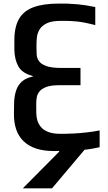

<svg xmlns="http://www.w3.org/2000/svg" viewBox="-20 -859 593 1056"><path d="M266 177H105.3L305.3 -24.7V-29Q299.3 -28.7 294.5 -28.5Q289.7 -28.3 284.3 -28.3Q281.3 -28.3 278.8 -28.3Q276.3 -28.3 273.3 -28.3Q164.7 -29 109.8 -82.2Q55 -135.3 56.7 -235.7L57.7 -298.3Q59.3 -333.7 69.2 -362.7Q79 -391.7 101.3 -411.2Q123.7 -430.7 160.3 -438V-441Q102.3 -456 81.3 -493.3Q60.3 -530.7 59 -584.7V-636.7Q59 -710.7 84.5 -755Q110 -799.3 164.2 -819.3Q218.3 -839.3 304 -839.3H346.7Q385.7 -837.3 407.2 -835.3Q428.7 -833.3 449.2 -830.3Q469.7 -827.3 504 -820.3V-721Q439 -737.7 402 -741Q365 -744.3 336 -744.3H314.7Q264.3 -744.3 237 -730.8Q209.7 -717.3 197.5 -696.7Q185.3 -676 183 -654.3Q180.7 -632.7 180.7 -616V-592.3Q180.7 -576.7 181.8 -558Q183 -539.3 194.2 -523Q205.3 -506.7 234 -496Q262.7 -485.3 318 -485.3H422.7V-390.3H304.7Q259.3 -390.3 233.7 -380.3Q208 -370.3 196.3 -355Q184.7 -339.7 182 -322.7Q179.3 -305.7 179.3 -291V-263.3Q179.3 -252 179.7 -234.2Q180 -216.3 185.3 -197.3Q190.7 -178.3 204.5 -161.2Q218.3 -144 244.7 -133.5Q271 -123 313.3 -123H335Q352 -123 384 -124.7Q416 -126.3 454.5 -130.5Q493 -134.7 528 -141.7V-49.3Q509.7 -45.3 488.8 -41.5Q468 -37.7 445 -35.3Z"/></svg>

Font: Matangi Light
Style: Regular
Weight: 300
Designer: Prashant Pant
Foundry: The Graphic Ant
Version: Version 3.002